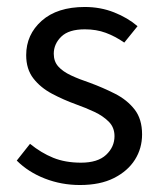

<svg xmlns="http://www.w3.org/2000/svg" viewBox="-20 -518 459 550"><path d="M209 12Q156 12 108.5 -6.5Q61 -25 28 -58L66 -106Q98 -80 132.5 -66Q167 -52 212 -52Q260 -52 284 -74.5Q308 -97 308 -128Q308 -153 291.5 -169.5Q275 -186 250.5 -197.5Q226 -209 198 -219Q162 -232 129 -249.5Q96 -267 75.5 -293.5Q55 -320 55 -360Q55 -419 99.5 -458.5Q144 -498 223 -498Q268 -498 307 -482.5Q346 -467 374 -443L336 -396Q310 -414 283 -424Q256 -434 223 -434Q177 -434 155.5 -413Q134 -392 134 -364Q134 -342 147 -327.5Q160 -313 183.5 -302Q207 -291 237 -281Q275 -267 309.5 -249.5Q344 -232 365.5 -204.5Q387 -177 387 -133Q387 -93 366.5 -60.5Q346 -28 306.5 -8Q267 12 209 12Z"/></svg>

Font: Source Sans 3
Style: Regular
Weight: 400
Designer: Paul D. Hunt
Foundry: Adobe
Version: Version 3.046;hotconv 1.0.118;makeotfexe 2.5.65603